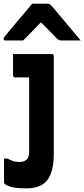

<svg xmlns="http://www.w3.org/2000/svg" viewBox="-25 -835 464 1055"><path d="M259.6 -538Q263.6 -538 265.7 -536.5Q267.8 -535 269.2 -532.9Q270.6 -530.8 270.6 -527Q270.6 -476.2 270.6 -426.1Q270.6 -376 270.6 -325.4Q270.6 -274.8 270.6 -222Q270.6 -169.3 270.6 -113.3Q270.6 -57.3 270.6 4.7Q270.6 59.2 261.3 97Q251.9 134.7 232.8 157.3Q213.6 179.9 185.4 189.9Q157.2 200 118.7 200Q86.3 200 62.1 196.9Q38 193.7 22.9 187.8Q7.8 181.9 0.2 175.1Q-0.8 173.1 -1.8 171.2Q-2.8 169.3 -2.8 167.1Q-2.8 135.9 -2.8 101.3Q-2.8 66.7 -2.8 36.4H16Q29.3 43.4 39.7 47.5Q50 51.7 60.2 53.2Q70.4 54.8 82.4 54.8Q95.7 54.8 105.3 51.4Q114.9 47.9 121.6 41.9Q126.2 37.2 129.1 31.2Q131.9 25.3 133.6 17.6Q135.2 9.9 135.2 0.5Q135.2 -65.5 135.2 -120.3Q135.2 -175.1 135.2 -223Q135.2 -271 135.2 -316.4Q135.2 -361.7 135.2 -409.8H128.5Q123.7 -409.8 115.1 -409.8Q106.4 -409.8 96 -409.8Q85.7 -409.8 75.7 -409.8Q65.8 -409.8 57.6 -409.8Q52.7 -409.8 49.7 -412.9Q46.6 -416 46.6 -420.8Q46.6 -450.3 46.6 -479.4Q46.6 -508.5 46.6 -538Q81.5 -538 111.8 -538Q142.1 -538 168 -538Q194 -538 217 -538Q240 -538 259.6 -538ZM151.7 -814.6Q173.1 -814.6 194.5 -814.6Q215.9 -814.6 237.3 -814.6Q244.9 -814.6 250.2 -810.6Q255.4 -806.6 267.7 -792.6Q274.7 -783.6 292.2 -763.1Q309.7 -742.6 332.1 -715.6Q354.4 -688.6 377.2 -661.6Q400 -634.6 418.4 -612.6Q392.7 -612.6 367.3 -612.6Q342 -612.6 316.3 -612.6Q305.3 -612.6 299.8 -614.6Q294.3 -616.6 287.3 -623.6Q276.4 -634.5 250.8 -661.2Q225.1 -687.8 182.2 -730.9L232.6 -709.9H170L218.7 -732.6Q178.1 -689.5 151.2 -661.9Q124.2 -634.4 102.4 -612.6H5.7Q1.3 -612.6 -0.9 -613.6Q-3 -614.6 -4.1 -617.1Q-5.2 -619.6 -5.2 -621.6Q-5.2 -626.5 -2.1 -630.6Q1.1 -634.6 13.3 -649.6Q24.7 -663.6 43.4 -686.1Q62.2 -708.6 83.6 -733.6Q104.9 -758.6 123.3 -780.6Q141.6 -802.6 151.7 -814.6Z"/></svg>

Font: Recursive Sans Linear Light
Style: Regular
Weight: 300
Version: Version 1.085